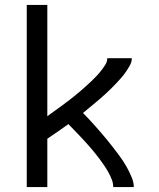

<svg xmlns="http://www.w3.org/2000/svg" viewBox="-20 -755 640 775"><path d="M88 0V-735H171V-286Q183 -295 194.5 -303Q206 -311 217.5 -319.5Q229 -328 240.5 -336.5Q252 -345 263 -353.5Q274 -362 285 -371Q296 -380 307 -389.5Q318 -399 328.5 -408.5Q339 -418 349.5 -428Q360 -438 369.5 -448Q379 -458 388 -469.5Q397 -481 405 -493.5Q413 -506 413 -520H512Q512 -505 504.5 -491.5Q497 -478 488.5 -465.5Q480 -453 470 -441.5Q460 -430 450 -419.5Q440 -409 429 -398Q418 -387 407 -377Q396 -367 384.5 -357Q373 -347 361.5 -337.5Q350 -328 338.5 -318.5Q327 -309 315 -299Q328 -286 340.5 -272.5Q353 -259 365 -245.5Q377 -232 389 -218Q401 -204 413 -189.5Q425 -175 436 -160.5Q447 -146 458 -131.5Q469 -117 479 -101.5Q489 -86 497.5 -69.5Q506 -53 513 -35.5Q520 -18 520 0H437Q437 -16 431 -31Q425 -46 417.5 -59.5Q410 -73 401 -86.5Q392 -100 382.5 -112.5Q373 -125 363 -137.5Q353 -150 342.5 -162Q332 -174 321.5 -185.5Q311 -197 300 -208.5Q289 -220 278 -231.5Q267 -243 256 -254Q235 -239 213.5 -224Q192 -209 171 -195V0Z"/></svg>

Font: Zed Sans Extended
Style: Regular
Weight: 400
Width: 7
Designer: Belleve Invis
Foundry: Belleve Invis
Version: Version 1.0.0; ttfautohint (v1.8.4)